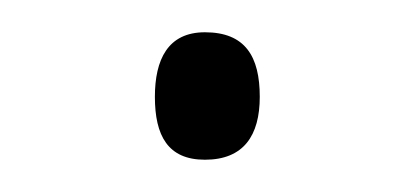

<svg xmlns="http://www.w3.org/2000/svg" viewBox="-20 -91 255 119"><path d="M76 -31C76 -7 84 8 107 8C131 8 141 -7 141 -31C141 -56 132 -71 107 -71C84 -71 76 -54 76 -31Z"/></svg>

Font: Noto Sans SemiCondensed ExtraLight
Style: Regular
Weight: 200
Width: 4
Designer: Monotype Design Team
Foundry: Monotype Imaging Inc.
Version: Version 2.013